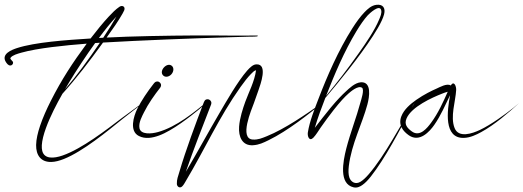

<svg xmlns="http://www.w3.org/2000/svg" viewBox="-165 -599 2270 833"><path d="M373.8 -553.9C380.2 -569.8 366.2 -578 353.4 -569.7C336.7 -558.5 321.4 -542.7 306.3 -526.5C282 -500.4 252.5 -464.2 228 -432C120.1 -425.2 -13.1 -415.8 -91 -390.5C-113.8 -383.1 -160.5 -365.1 -140.1 -330.9C-135.8 -323.8 -129.3 -314.8 -120.4 -314.8C-113.7 -314.8 -108.2 -320.3 -108.2 -327C-108.2 -335.7 -124.1 -341.4 -119.1 -348.5C-111.1 -359.7 -88.2 -366 -71.9 -370.6C-2.7 -390.1 115.3 -402.2 211.2 -409.6C149.6 -326.1 102.6 -254.4 55.5 -161.4C38 -126.9 20.7 -88.6 8.5 -52.1C-1.1 -23.3 -7.9 5.2 -8.3 29.9C-9 74.4 12.3 104.6 57.4 103.7C74.1 103.4 92.6 98.5 112 90.8C196.2 57.1 301.1 -30 366.4 -82.7C399.2 -109.2 434.1 -135.2 460.5 -155.4C460.7 -155.5 460.9 -155.8 460.9 -156.1C460.9 -156.6 460.4 -157 460 -157C459.8 -157 459.6 -157 459.5 -156.9C432.6 -136.4 396.9 -112 363.3 -86.6C298.3 -37.3 190.3 46.8 106.4 75.7C69.1 88.6 27.8 92 18.4 56.1C16.5 49.1 15.9 40.6 16.4 30.8C17.6 9.8 24.3 -15.7 34.2 -43.1C52.4 -93.5 80.3 -147 106 -192.4C166.3 -258.9 222.5 -332 282 -414.4C442.9 -423.9 674.2 -432.8 844 -437.8L913.1 -439.8C926.9 -440.2 953.4 -439.2 953.4 -442.9C953.4 -444.1 952.4 -445 951.2 -445C857.2 -443.3 789.1 -445.8 683 -445.2C563.6 -444.6 402.1 -441.7 297.6 -436.1C327.2 -477.8 347.2 -505.7 366.8 -540.2C369.8 -545.5 372.3 -550.2 373.8 -553.9ZM340.2 -527.3C326.6 -503 306.1 -470.3 282.9 -435.3C277.2 -435 270.8 -434.6 264.1 -434.2C290.5 -469.6 313.7 -499 340.2 -527.3ZM268.3 -413.5C216.6 -337.4 169.3 -272.3 117 -211.6C122.5 -221 127.8 -230 132.8 -238.2C132.8 -238.2 134.4 -240.9 134.4 -240.9C165.4 -292.3 209.7 -359.7 247.8 -412.2C255.1 -412.7 261.9 -413.1 268.3 -413.5Z M580.8 -313.1C559.6 -331.8 521.2 -290 544.1 -270.5C553.4 -262.5 569.2 -265.7 579.2 -277.4C589.2 -289.1 589.9 -305.1 580.8 -313.1ZM533.8 -229.1C533.8 -238 526.5 -245.5 517.4 -245.5C508.6 -245.5 505.3 -240.3 500.1 -233.8C476 -203 448.3 -162.8 430 -125.6C415 -94.9 394.9 -30.4 437.5 -9C465.1 5.2 496.8 -0.7 525 -11C583.9 -32.5 661.9 -94.5 698.5 -124.4C709.3 -133.2 724.8 -148.5 736.4 -157.9C736.5 -158.1 736.6 -158.3 736.6 -158.5C736.6 -158.9 736.3 -159.4 735.9 -159.2C734.5 -158.5 732.4 -156.5 730.2 -154.8C679.5 -114.2 602.1 -48.7 520.2 -26C491.6 -18 445.8 -14.2 440.1 -42.9C435.4 -67.1 452 -95.7 459.5 -111.1C478 -148.8 505.4 -187.2 530.1 -218.7C532.1 -221.2 533.8 -225.8 533.8 -229.1Z M956.2 -207.1C964.7 -231.9 998.7 -322.1 947.3 -319.8C938.5 -319.5 931.9 -315.3 926.4 -311.1C920.2 -306.4 913.7 -300 907.3 -292.7C866.7 -246.8 815.8 -157.2 787.8 -109.5C739.6 -27.3 690.2 63.7 641.3 146.2C671.9 55.4 718.5 -61.4 751 -146C751.6 -147.6 752.1 -150.2 752.1 -151.9C752.1 -161 744.7 -168.3 735.7 -168.3C723.8 -168.3 721.2 -160 716.9 -148.8C685.6 -67.4 639.9 55.1 613.8 144.8C607.4 166.6 601.7 179.1 602.3 198.7C602.7 211 615.5 220 625.9 209.1C632.2 202.6 635.4 196.1 641.3 186.2C726.1 44 784.3 -88.7 878.8 -222C894.5 -244.1 910 -263.9 923.5 -277.6C931.3 -285.4 937.2 -292.3 945.9 -294.3C939.5 -246.1 913.7 -197.6 899.2 -157.5C888.9 -128.8 875 -87.1 872.3 -49.3C869.2 -5.7 886 34.1 932.7 31.1C959.2 29.4 977.6 20.3 1000.7 9C1083.8 -31.7 1175.6 -104.3 1238.1 -156.2C1238.3 -156.4 1238.5 -156.5 1238.6 -156.7C1238.6 -156.7 1234.9 -154.1 1234.4 -153.8L1225.3 -147.3C1165.4 -105.1 1071.1 -39.7 993 -8.2C971.2 0.6 955.2 7.6 932.3 6.5C870.9 3.4 926.9 -124.7 936.4 -151.1C940.4 -162.4 950.3 -189.8 956.2 -207.1Z M1501.3 -536.7C1508.6 -564.9 1495.9 -581.7 1467.6 -578C1446.2 -575.3 1429.8 -559.9 1416.2 -545.8C1398.5 -527.5 1380.5 -502.7 1363.2 -475.4C1303.1 -380.6 1254.2 -268.6 1216.1 -168.7C1200.1 -126.6 1178.5 -74 1170.6 -24.3C1168.1 -8.1 1176.7 16.1 1194.3 -1.4C1207.1 -14.9 1214.4 -28.6 1226.7 -46.2C1243.6 -70.2 1262.6 -96.5 1282.7 -122C1310.4 -157.1 1329.9 -178.3 1347.3 -193.6C1355.8 -201 1387.5 -228.9 1405.1 -218.7C1417.6 -211.4 1401.2 -163.8 1398.6 -154.1C1381.8 -90.9 1354.7 -22.2 1337.2 46.1C1322.9 102.4 1304.5 198.8 1368.8 213.7C1384.8 217.4 1397.7 210.3 1407.5 203.4C1419.5 195 1431.7 182.2 1443.8 166.9C1505.9 88.2 1570.5 -36.1 1616.6 -123.3C1622.5 -134.4 1627.7 -144.4 1634 -152C1573.8 -61.4 1507.7 73.3 1433.5 158.4C1421 172.7 1409.3 183.5 1398.6 189.8C1376.4 203.1 1356.9 189.9 1350.6 170.8C1346.4 158.1 1346 141.2 1348.4 121.3C1360 25.2 1406.5 -61.6 1429 -146C1437.7 -178.6 1448.5 -244.6 1401 -242.1C1374.2 -240.1 1349.1 -214.6 1335.7 -202.4C1319.1 -187.3 1298.3 -166 1270.1 -132.3C1244.6 -101.7 1223.3 -73.4 1200.8 -44.4C1213.6 -88.4 1231.1 -134.6 1246.4 -174.1C1308.9 -248.3 1391.9 -348.6 1453 -442.9C1468.8 -467.2 1482.3 -490.2 1491.3 -509.9C1495.8 -519.6 1499.2 -528.6 1501.3 -536.7ZM1488.6 -555.6C1492.4 -542.3 1485 -526.8 1480.1 -514.8C1460 -466.5 1423.4 -413.5 1392.5 -369.6C1339 -293.6 1297.1 -240.8 1249.7 -182.8C1286.3 -276.5 1327.6 -374.4 1381.6 -464C1398 -491.1 1414.6 -515 1430.4 -532.5C1437 -539.7 1481.3 -581.6 1488.6 -555.6ZM1365.1 212.5C1366.2 212.9 1367.3 213.3 1368.4 213.6C1367.3 213.3 1366.2 212.9 1365.1 212.5Z M2085.1 -150.2C2085.1 -150.2 2085.1 -150.2 2085.1 -150.2H2085.1H2085.1C2085.1 -150.2 2075.1 -141.5 2061.9 -130.9C2028.3 -104 1964.9 -57.8 1917.6 -35.5C1884.1 -19.6 1824.9 0.9 1807.3 -43.4C1787.7 -92.6 1811.5 -159.2 1814.1 -208.4C1815 -224.7 1804.8 -250.8 1790.4 -228.1C1774.9 -239.4 1741.6 -220.1 1729.4 -214.8C1710.1 -206.4 1674.4 -189.3 1641.2 -165.9C1616 -148.1 1587.7 -124.6 1576.2 -94.3C1561.6 -55.6 1584.1 -29.3 1608.9 -11.9C1655.6 20.4 1699 -28.4 1719 -56.9C1747.2 -97.2 1767.7 -145.1 1787.8 -186.2C1775.1 -119.8 1758.9 1.8 1847.6 -0.7C1875.8 -1.7 1901 -14.2 1922.5 -25.8C1981 -57.5 2043.1 -111.8 2084.5 -149.5C2084.8 -149.8 2085.2 -150.2 2085.2 -150.2C2085.2 -150.2 2085.2 -150.2 2085.2 -150.2V-150.2V-150.2C2085.2 -150.2 2085.2 -150.2 2085.2 -150.2V-150.2V-150.2C2085.2 -150.2 2085.2 -150.2 2085.2 -150.2V-150.2V-150.2V-150.2V-150.2V-150.2V-150.2C2085.2 -150.2 2085.2 -150.2 2085.2 -150.2V-150.2V-150.2C2085.2 -150.2 2085.2 -150.2 2085.2 -150.2H2085.2H2085.2C2085.2 -150.2 2085.2 -150.2 2085.2 -150.2H2085.2H2085.2C2085.2 -150.2 2085.2 -150.2 2085.2 -150.2H2085.2H2085.2H2085.1H2085.1H2085.1H2085.1H2085.1C2085.1 -150.2 2085.1 -150.2 2085.1 -150.2H2085.1ZM1777.5 -201C1757.5 -155.7 1736.3 -108.3 1705.5 -66.7C1688.8 -44.2 1656.6 -2.6 1621.2 -29.2C1601.5 -43.8 1587.7 -59.4 1598.9 -85.3C1620.6 -135.9 1710 -175.8 1753.4 -192.8C1759.7 -195.3 1769.5 -199.1 1777.5 -201Z"/></svg>

Font: Sinatra
Style: Regular
Weight: 400
Designer: Fahmi
Version: Version 0.1